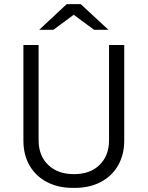

<svg xmlns="http://www.w3.org/2000/svg" viewBox="-20 -905 719 935"><path d="M168 -686V-222Q168 -147 214.5 -102Q261 -57 340 -57Q420 -57 465.5 -102.5Q511 -148 511 -222V-686H585V-220Q585 -152 555 -99.5Q525 -47 470.5 -18.5Q416 10 344 10H335Q263 10 208.5 -18.5Q154 -47 124 -99Q94 -151 94 -220V-686ZM339 -833 240 -760H171L305 -885H373L508 -760H438Z"/></svg>

Font: Chivo Light
Style: Regular
Weight: 300
Designer: Hector Gatti
Foundry: Omnibus-Type
Version: Version 1.007